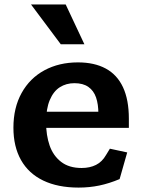

<svg xmlns="http://www.w3.org/2000/svg" viewBox="-20 -838 660 870"><path d="M40.8 -259.2Q40.8 -349.7 77.9 -416.6Q115 -483.6 181.3 -519.5Q247.7 -555.3 333.1 -555.3Q407.7 -555.3 459.2 -527.4Q510.8 -499.5 537.3 -442.8Q563.9 -386 563.9 -300.3V-258.5H177.1V-331.6H443.5L425.8 -304.7V-322.4Q425.8 -365.9 415.2 -396.5Q404.6 -427.2 380.5 -444.1Q356.5 -461.1 317.3 -461.1Q279.8 -461.1 251 -442.7Q222.2 -424.3 205.5 -384.6Q188.8 -344.9 188.8 -284.2Q188.8 -224.8 204.9 -178.6Q221 -132.4 256.9 -104.6Q292.8 -76.8 349.8 -76.8Q387.2 -76.8 415 -90.8Q442.9 -104.8 460.4 -135.5L477.9 -164.2L556.4 -147.3L522 -26.5Q474.6 -6.7 429.8 2.7Q385.1 12 335.9 12Q242.2 12 175.9 -19.9Q109.6 -51.8 75.2 -112.8Q40.8 -173.8 40.8 -259.2ZM120.6 -817.7H277.7L362.4 -637.4H255.4Z"/></svg>

Font: Monaspace Xenon Var
Style: Regular
Weight: 400
Designer: Riley Cran and the Lettermatic Team
Version: Version 1.000 (Monaspace Xenon Var)